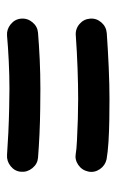

<svg xmlns="http://www.w3.org/2000/svg" viewBox="88 -576 334 551"><g transform="rotate(-90 255.5 -300.0)"><path d="M38.6 -407.2Q40 -425.3 54.7 -437Q69.3 -448.7 87.4 -447.3Q114.3 -445.3 150.1 -443.6Q186 -441.9 220.5 -441.2Q254.9 -440.4 276.9 -440.4Q316.4 -440.4 356.4 -442.4Q396.5 -444.3 429.2 -447.3Q447.3 -448.7 461.9 -436.8Q476.6 -424.8 478 -406.7Q479.5 -388.7 467.5 -374.3Q455.6 -359.9 437.5 -358.4Q402.3 -355.5 360.6 -353.5Q318.8 -351.6 276.9 -351.6Q253.9 -351.6 218.8 -352.1Q183.6 -352.5 146 -354.2Q108.4 -356 78.6 -358.4Q61 -359.9 49.1 -374.5Q37.1 -389.2 38.6 -407.2ZM39.1 -213.9Q43 -232.4 58.3 -242.9Q73.7 -253.4 91.3 -250Q100.6 -248 128.7 -246.6Q156.7 -245.1 189.9 -244.1Q223.1 -243.2 248 -243.2Q286.1 -243.2 334.5 -244.9Q382.8 -246.6 429.7 -250Q448.2 -251.5 462.4 -239.5Q476.6 -227.5 478 -209Q479.5 -190.9 467.3 -176.8Q455.1 -162.6 436.5 -161.1Q388.2 -157.7 338.4 -155.5Q288.6 -153.3 248 -153.3Q221.2 -153.3 187.7 -153.8Q154.3 -154.3 124 -156.2Q93.8 -158.2 74.7 -161.6Q56.6 -165.5 46.1 -180.9Q35.6 -196.3 39.1 -213.9Z"/></g></svg>

Font: Mikhak-FD Bold
Style: Regular
Weight: 700
Designer: Amin Abedi
Version: Version 3.3